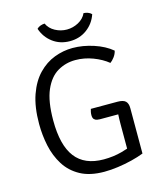

<svg xmlns="http://www.w3.org/2000/svg" viewBox="-127 -958 892 1062"><g transform="rotate(-15 318.5 -427.0)"><path d="M566 -620.5Q561.5 -601 549.2 -585Q537 -569 525.5 -561Q490.5 -589.5 441.5 -608Q392.5 -626.5 341.5 -626.5Q286 -626.5 239.5 -599.2Q193 -572 165.2 -508.2Q137.5 -444.5 137.5 -335Q137.5 -193 190.5 -124Q243.5 -55 352.5 -55Q407.5 -55 456.2 -68.2Q505 -81.5 528.5 -93.5L567 -31Q536.5 -19 497.2 -9.2Q458 0.5 416.8 6.2Q375.5 12 338.5 12Q256 12 201.5 -17.8Q147 -47.5 115.2 -98Q83.5 -148.5 70.2 -210.5Q57 -272.5 57 -336.5Q57 -434 81.2 -502.5Q105.5 -571 146.8 -613.5Q188 -656 239.2 -675.5Q290.5 -695 344 -695Q402.5 -695 463.8 -675Q525 -655 566 -620.5ZM492 -214.5Q492 -249 493.5 -273.2Q495 -297.5 499 -315L567 -291V-31L492 -29.5ZM507.5 -343.5Q540.5 -343.5 553.8 -330.8Q567 -318 567 -291V-275H388.5Q382.5 -275 373 -276.5Q363.5 -278 356.2 -285.2Q349 -292.5 349 -309Q349 -318 350.8 -327.2Q352.5 -336.5 355 -343.5ZM498 -847.5Q481 -797 439 -766Q397 -735 341.5 -735Q285 -735 243.5 -766Q202 -797 185 -847.5Q193.5 -856.5 205.8 -860.8Q218 -865 230 -865.5Q243.5 -835.5 275 -818.5Q306.5 -801.5 341.5 -801.5Q376.5 -801.5 408 -818.5Q439.5 -835.5 453 -865.5Q465 -865 477.2 -860.8Q489.5 -856.5 498 -847.5Z"/></g></svg>

Font: Signika Light
Style: Regular
Weight: 300
Designer: Anna Giedry
Foundry: Anna Giedry
Version: Version 2.000